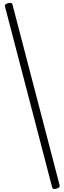

<svg xmlns="http://www.w3.org/2000/svg" viewBox="-20 -1230 446 1328"><path d="M370 75Q356 79 349 76Q342 73 340 63L15 -1183Q12 -1193 17.5 -1199Q23 -1205 36 -1208Q50 -1212 57.5 -1209Q65 -1206 67 -1196L392 50Q395 59 389.5 65Q384 71 370 75Z"/></svg>

Font: Playwrite CL ExtraLight
Style: Regular
Weight: 200
Designer: Veronika Burian, José Scaglione
Foundry: TypeTogether
Version: Version 1.002